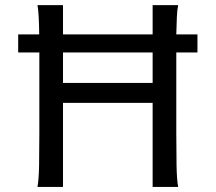

<svg xmlns="http://www.w3.org/2000/svg" viewBox="-20 -733 846 753"><path d="M51.3 -598.1H133.8Q133.3 -636.2 131.8 -665.3Q130.4 -694.3 127 -712.9H227.1V-598.1H578.6V-712.9H678.7Q674.8 -694.3 673.6 -665.3Q672.4 -636.2 671.4 -598.1H754.4V-527.3H671.4V-212.4Q671.4 -140.1 672.4 -84.7Q673.3 -29.3 678.7 0H578.6V-329.6H227.1V0H127Q132.3 -29.3 133.3 -84.7Q134.3 -140.1 134.3 -212.4V-527.3H51.3ZM578.6 -407.7V-527.3H227.1V-407.7Z"/></svg>

Font: Andika Phon
Style: Regular
Weight: 400
Designer: Victor Gaultney, Annie Olsen, Julie Remington, Don Collingsworth, Eric Hays, Becca Hirsbrunner
Foundry: SIL International
Version: Version 5.000